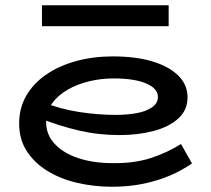

<svg xmlns="http://www.w3.org/2000/svg" viewBox="-20 -698 806 732"><path d="M408 14Q338 14 274 -1Q210 -16 160.5 -46.5Q111 -77 82 -122Q53 -167 53 -227Q53 -287 81 -334.5Q109 -382 158 -415Q207 -448 271.5 -465.5Q336 -483 410 -483Q497 -483 560.5 -464Q624 -445 659.5 -410Q695 -375 695 -327Q695 -278 659.5 -246Q624 -214 565 -198.5Q506 -183 436 -183Q355 -183 280.5 -200.5Q206 -218 135 -246V-311Q210 -282 281.5 -271Q353 -260 421 -260Q467 -260 503 -267Q539 -274 560.5 -289.5Q582 -305 582 -328Q582 -361 537 -380Q492 -399 413 -399Q365 -399 319.5 -388Q274 -377 237 -355.5Q200 -334 178 -303Q156 -272 156 -231Q156 -184 189.5 -148.5Q223 -113 280.5 -94.5Q338 -76 410 -76Q492 -75 555 -95.5Q618 -116 670 -149L712 -75Q675 -49 628.5 -29Q582 -9 526.5 2.5Q471 14 408 14ZM623 -678V-598H140V-678Z"/></svg>

Font: BioRhyme SemiExpanded Medium
Style: Regular
Weight: 500
Width: 6
Designer: Aoife Mooney
Foundry: Aoife Mooney Type
Version: Version 1.600;gftools[0.9.33]